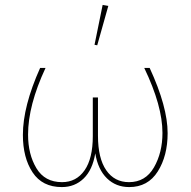

<svg xmlns="http://www.w3.org/2000/svg" viewBox="-20 -756 774 780"><path d="M375 -572 364 -574 397 -736 420 -732ZM357 -360H378V-205Q378 -113 411.5 -64.5Q445 -16 504 -16Q571 -16 605.5 -76Q640 -136 640 -216Q640 -326 566 -480H588Q661 -322 661 -215Q661 -123 621 -59.5Q581 4 505 4Q451 4 414.5 -31.5Q378 -67 367 -133Q356 -66 320 -31Q284 4 231 4Q152 4 112.5 -55.5Q73 -115 73 -208Q73 -324 143 -480H165Q94 -328 94 -209Q94 -129 128 -72.5Q162 -16 232 -16Q290 -16 323.5 -64Q357 -112 357 -203Z"/></svg>

Font: Cantarell Thin
Style: Regular
Weight: 100
Designer: Dave Crossland, Nikolaus Waxweiler, Florian Fecher, Jacques Le Bailly, Eben Sorkin, Alexei Vanyashin, Alexios Zavras, Em
Version: Version 0.303